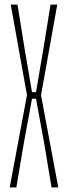

<svg xmlns="http://www.w3.org/2000/svg" viewBox="-20 -820 298 840"><path d="M22.5 0 98 -404 27 -800H56.5L87 -610.5L120 -417H137.5L170.5 -610.5L201 -800H230.5L159.5 -403.5L235 0H205.5L172.5 -198L137.5 -388H120L85 -198L51.5 0Z"/></svg>

Font: Big Shoulders Display Thin ExtraLight
Style: Regular
Weight: 250
Version: Version 2.002